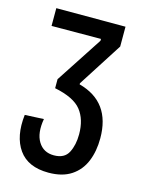

<svg xmlns="http://www.w3.org/2000/svg" viewBox="-105 -725 613 804"><g transform="rotate(15 201.5 -323.0)"><path d="M184 14Q95 14 55 -42.5Q15 -99 26 -194L108 -198Q97 -135 119.5 -98.5Q142 -62 187 -62Q233 -62 250 -95Q267 -128 267 -174Q267 -239 235.5 -278.5Q204 -318 120 -335V-374L252 -576V-584L38 -583V-660H338V-574L215 -382V-377Q357 -339 357 -181Q357 -125 339 -81Q321 -37 282.5 -11.5Q244 14 184 14Z"/></g></svg>

Font: Bricolage Grotesque 12pt Condensed
Style: Regular
Weight: 400
Width: 3
Designer: Mathieu Triay
Foundry: Atelier Triay
Version: Version 1.001; ttfautohint (v1.8.4.7-5d5b);gftools[0.9.33.de